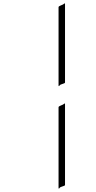

<svg xmlns="http://www.w3.org/2000/svg" viewBox="-20 -1004 564 1128"><path d="M324 -502V-962Q324 -967 337 -972Q350 -977 353 -979.5Q356 -982 357 -983Q358 -984 360 -984Q362 -984 362 -980V-520Q362 -515 353 -513Q333 -507 330.5 -502.5Q328 -498 326 -498Q324 -498 324 -502ZM324 -374Q324 -379 337 -384Q350 -389 353 -391.5Q356 -394 357 -395Q358 -396 360 -396Q362 -396 362 -392V82Q362 87 353 89Q333 95 330.5 99.5Q328 104 326 104Q324 104 324 100Z"/></svg>

Font: Miama
Style: Regular
Weight: 400
Italic angle: 16.5°
Designer: Linus Romer
Foundry: Linus Romer
Version: 0.32